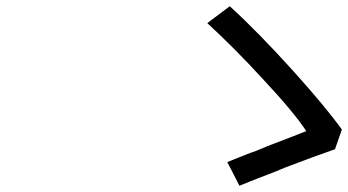

<svg xmlns="http://www.w3.org/2000/svg" viewBox="-20 -661 1115 615"><path d="M895 -125Q860 -110 812 -92Q804 -89 781.5 -80Q759 -71 747 -66L708 -142Q721 -147 766 -165Q771 -167 782.5 -171.5Q794 -176 801 -178L837 -193Q921 -225 961 -241Q922 -301 820 -410Q732 -506 644 -587L716 -641Q805 -560 919 -434Q1026 -315 1075 -246L1053 -183Q984 -159 895 -125Z"/></svg>

Font: Source Han Sans Regular
Style: Regular
Weight: 400
Designer: Ryoko NISHIZUKA  (kana & ideographs); Paul D. Hunt (Latin, Greek & Cyrillic); Wenlong ZHANG  (bopomofo); Sandoll Communi
Foundry: Adobe Systems Incorporated
Version: Version 1.00 January 18, 2024, initial release